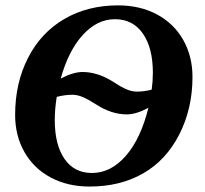

<svg xmlns="http://www.w3.org/2000/svg" viewBox="-20 -682 762 712"><path d="M312 9.8Q231 9.8 168.2 -23.7Q105.5 -57.1 70.8 -117.9Q36.1 -178.7 36.1 -255.9Q36.1 -374 84 -467.5Q131.8 -561 218.5 -611.6Q305.2 -662.1 418 -662.1Q499 -662.1 561.8 -628.7Q624.5 -595.2 659.2 -534.4Q693.8 -473.6 693.8 -396.5Q693.8 -279.3 644.8 -183.3Q595.7 -87.4 510.5 -38.8Q425.3 9.8 312 9.8ZM450.2 -257.8Q393.6 -257.8 336.9 -294.4Q306.2 -314 286.4 -322.3Q266.6 -330.6 248 -330.6Q221.7 -330.6 190.4 -322.8Q183.1 -277.3 183.1 -236.8Q183.1 -145 219.2 -92.8Q255.4 -40.5 320.8 -40.5Q391.1 -40.5 446.5 -104Q502 -167.5 530.3 -282.2Q484.9 -257.8 450.2 -257.8ZM546.9 -411.6Q546.9 -504.4 509.8 -557.6Q472.7 -610.8 406.2 -610.8Q340.3 -610.8 287.1 -552.5Q233.9 -494.1 205.1 -390.6Q251.5 -415 286.1 -415Q342.3 -415 399.4 -378.9Q429.7 -358.9 449.5 -350.6Q469.2 -342.3 487.8 -342.3Q515.1 -342.3 542.5 -349.6Q546.9 -381.8 546.9 -411.6Z"/></svg>

Font: Liberation Serif
Style: Bold Italic
Weight: 700
Italic angle: -16.333°
Designer: Steve Matteson
Foundry: Ascender Corporation
Version: Version 2.1.5